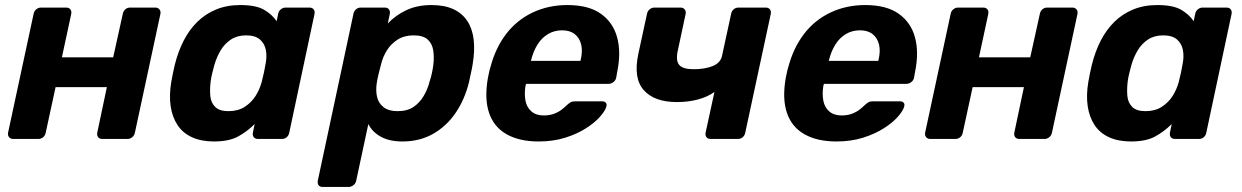

<svg xmlns="http://www.w3.org/2000/svg" viewBox="-20 -550 4916 760"><path d="M32 0Q22 0 16 -7Q10 -14 12 -25L113 -495Q115 -506 123.5 -513Q132 -520 142 -520H242Q253 -520 258.5 -513Q264 -506 262 -495L225 -323H428L466 -495Q468 -506 476 -513Q484 -520 495 -520H595Q605 -520 611 -513Q617 -506 615 -495L514 -25Q512 -14 503.5 -7Q495 0 485 0H385Q374 0 368.5 -7Q363 -14 365 -25L403 -205H200L161 -25Q159 -14 151 -7Q143 0 132 0Z M827 10Q777 10 740.5 -6.5Q704 -23 683 -54.5Q662 -86 655.5 -129.5Q649 -173 658 -226Q661 -245 664.5 -260.5Q668 -276 672 -294Q685 -346 707 -389Q729 -432 761 -463.5Q793 -495 835.5 -512.5Q878 -530 931 -530Q993 -530 1025 -511.5Q1057 -493 1075 -466L1081 -495Q1083 -506 1091.5 -513Q1100 -520 1110 -520H1205Q1216 -520 1221.5 -513Q1227 -506 1225 -495L1125 -25Q1123 -14 1115 -7Q1107 0 1096 0H1001Q990 0 984.5 -7Q979 -14 981 -25L988 -59Q958 -29 922 -9.5Q886 10 827 10ZM884 -110Q922 -110 948.5 -127Q975 -144 991.5 -170Q1008 -196 1016 -226Q1021 -245 1025 -264Q1029 -283 1032 -301Q1037 -329 1032 -353.5Q1027 -378 1008.5 -394Q990 -410 954 -410Q919 -410 894 -393.5Q869 -377 853 -350Q837 -323 828 -291Q824 -276 820 -260Q816 -244 814 -229Q810 -197 812.5 -170Q815 -143 832 -126.5Q849 -110 884 -110Z M1257 190Q1246 190 1241 183Q1236 176 1238 165L1379 -495Q1381 -506 1389 -513Q1397 -520 1408 -520H1503Q1514 -520 1519.5 -513Q1525 -506 1523 -495L1515 -457Q1545 -489 1588 -509.5Q1631 -530 1688 -530Q1740 -530 1775 -513.5Q1810 -497 1830 -466.5Q1850 -436 1855 -393Q1860 -350 1851 -296Q1848 -277 1844 -260Q1840 -243 1836 -223Q1819 -155 1783 -102.5Q1747 -50 1694 -20Q1641 10 1573 10Q1522 10 1488 -8.5Q1454 -27 1438 -59L1390 165Q1388 176 1379 183Q1370 190 1360 190ZM1553 -110Q1592 -110 1616.5 -126.5Q1641 -143 1657 -170Q1673 -197 1681 -229Q1686 -244 1689.5 -260Q1693 -276 1695 -291Q1699 -323 1695 -350Q1691 -377 1673 -393.5Q1655 -410 1617 -410Q1580 -410 1553.5 -393Q1527 -376 1511 -350Q1495 -324 1488 -294Q1483 -276 1478.5 -257Q1474 -238 1471 -219Q1467 -191 1472.5 -166.5Q1478 -142 1498 -126Q1518 -110 1553 -110Z M2112 10Q2036 10 1985.5 -18.5Q1935 -47 1916 -103Q1897 -159 1911 -240Q1913 -248 1915.5 -261.5Q1918 -275 1921 -283Q1941 -360 1983.5 -415.5Q2026 -471 2088.5 -500.5Q2151 -530 2226 -530Q2310 -530 2358.5 -495.5Q2407 -461 2423 -401.5Q2439 -342 2423 -265L2419 -242Q2417 -232 2408 -225Q2399 -218 2388 -218H2062Q2062 -217 2061.5 -214.5Q2061 -212 2060 -210Q2055 -178 2060 -151.5Q2065 -125 2083.5 -109Q2102 -93 2132 -93Q2156 -93 2174 -100Q2192 -107 2204.5 -117Q2217 -127 2224 -134Q2235 -144 2241 -146.5Q2247 -149 2259 -149H2363Q2373 -149 2378 -143.5Q2383 -138 2380 -128Q2376 -112 2355.5 -88.5Q2335 -65 2300 -42.5Q2265 -20 2217.5 -5Q2170 10 2112 10ZM2082 -309H2278V-311Q2287 -347 2280.5 -373.5Q2274 -400 2255 -415Q2236 -430 2205 -430Q2174 -430 2149 -415Q2124 -400 2107.5 -373.5Q2091 -347 2082 -311Z M2793 0Q2782 0 2776.5 -7Q2771 -14 2773 -25L2808 -186Q2780 -166 2742 -156Q2704 -146 2659 -146Q2570 -146 2528 -193.5Q2486 -241 2507 -338L2541 -495Q2543 -506 2551.5 -513Q2560 -520 2570 -520H2674Q2684 -520 2690 -513Q2696 -506 2694 -495L2663 -350Q2654 -309 2669 -292.5Q2684 -276 2725 -276Q2770 -276 2801 -288.5Q2832 -301 2838 -329L2874 -495Q2876 -506 2884 -513Q2892 -520 2903 -520H3011Q3022 -520 3027.5 -513Q3033 -506 3031 -495L2930 -25Q2928 -14 2920 -7Q2912 0 2901 0Z M3291 10Q3215 10 3164.5 -18.5Q3114 -47 3095 -103Q3076 -159 3090 -240Q3092 -248 3094.5 -261.5Q3097 -275 3100 -283Q3120 -360 3162.5 -415.5Q3205 -471 3267.5 -500.5Q3330 -530 3405 -530Q3489 -530 3537.5 -495.5Q3586 -461 3602 -401.5Q3618 -342 3602 -265L3598 -242Q3596 -232 3587 -225Q3578 -218 3567 -218H3241Q3241 -217 3240.5 -214.5Q3240 -212 3239 -210Q3234 -178 3239 -151.5Q3244 -125 3262.5 -109Q3281 -93 3311 -93Q3335 -93 3353 -100Q3371 -107 3383.5 -117Q3396 -127 3403 -134Q3414 -144 3420 -146.5Q3426 -149 3438 -149H3542Q3552 -149 3557 -143.5Q3562 -138 3559 -128Q3555 -112 3534.5 -88.5Q3514 -65 3479 -42.5Q3444 -20 3396.5 -5Q3349 10 3291 10ZM3261 -309H3457V-311Q3466 -347 3459.5 -373.5Q3453 -400 3434 -415Q3415 -430 3384 -430Q3353 -430 3328 -415Q3303 -400 3286.5 -373.5Q3270 -347 3261 -311Z M3662 0Q3652 0 3646 -7Q3640 -14 3642 -25L3743 -495Q3745 -506 3753.5 -513Q3762 -520 3772 -520H3872Q3883 -520 3888.5 -513Q3894 -506 3892 -495L3855 -323H4058L4096 -495Q4098 -506 4106 -513Q4114 -520 4125 -520H4225Q4235 -520 4241 -513Q4247 -506 4245 -495L4144 -25Q4142 -14 4133.5 -7Q4125 0 4115 0H4015Q4004 0 3998.5 -7Q3993 -14 3995 -25L4033 -205H3830L3791 -25Q3789 -14 3781 -7Q3773 0 3762 0Z M4457 10Q4407 10 4370.5 -6.5Q4334 -23 4313 -54.5Q4292 -86 4285.5 -129.5Q4279 -173 4288 -226Q4291 -245 4294.5 -260.5Q4298 -276 4302 -294Q4315 -346 4337 -389Q4359 -432 4391 -463.5Q4423 -495 4465.5 -512.5Q4508 -530 4561 -530Q4623 -530 4655 -511.5Q4687 -493 4705 -466L4711 -495Q4713 -506 4721.5 -513Q4730 -520 4740 -520H4835Q4846 -520 4851.5 -513Q4857 -506 4855 -495L4755 -25Q4753 -14 4745 -7Q4737 0 4726 0H4631Q4620 0 4614.5 -7Q4609 -14 4611 -25L4618 -59Q4588 -29 4552 -9.5Q4516 10 4457 10ZM4514 -110Q4552 -110 4578.5 -127Q4605 -144 4621.5 -170Q4638 -196 4646 -226Q4651 -245 4655 -264Q4659 -283 4662 -301Q4667 -329 4662 -353.5Q4657 -378 4638.5 -394Q4620 -410 4584 -410Q4549 -410 4524 -393.5Q4499 -377 4483 -350Q4467 -323 4458 -291Q4454 -276 4450 -260Q4446 -244 4444 -229Q4440 -197 4442.5 -170Q4445 -143 4462 -126.5Q4479 -110 4514 -110Z"/></svg>

Font: Rubik SemiBold
Style: Italic
Weight: 600
Italic angle: -12°
Designer: Hubert and Fischer
Foundry: Hubert and Fischer
Version: Version 2.300;gftools[0.9.30]